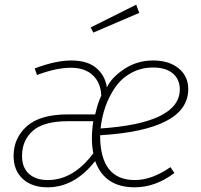

<svg xmlns="http://www.w3.org/2000/svg" viewBox="-20 -789 859 819"><path d="M561 -769 574 -734 378 -650 367 -672ZM284 -531Q352 -531 390 -499.5Q428 -468 436 -416Q456 -459 510.5 -495Q565 -531 633 -531Q701 -531 742 -497.5Q783 -464 783 -409Q783 -235 407 -212Q407 -21 555 -21Q628 -21 707 -76L724 -51Q643 10 554 10Q426 10 386 -102Q298 10 183 10Q116 10 77 -26Q38 -62 38 -124Q38 -200 94.5 -250.5Q151 -301 269 -301H386Q398 -353 412 -381Q410 -436 376 -468Q342 -500 283 -500Q219 -500 138 -469L128 -497Q217 -531 284 -531ZM633 -501Q582 -501 540 -478Q498 -455 471.5 -416.5Q445 -378 429.5 -333.5Q414 -289 409 -241Q747 -264 747 -408Q747 -450 717.5 -475.5Q688 -501 633 -501ZM378 -272H271Q166 -272 120 -231Q74 -190 74 -124Q74 -74 103.5 -47.5Q133 -21 184 -21Q293 -21 378 -135Q366 -195 378 -272Z"/></svg>

Font: Fira Sans UltraLight
Style: Italic
Weight: 200
Italic angle: -8°
Designer: Carrois Corporate & Edenspiekermann AG
Foundry: Carrois Corporate GbR & Edenspiekermann AG
Version: Version 4.203;PS 004.203;hotconv 1.0.88;makeotf.lib2.5.64775